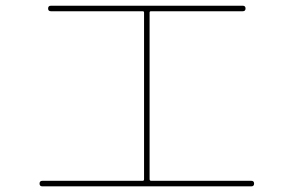

<svg xmlns="http://www.w3.org/2000/svg" viewBox="-20 -700 1040 680"><path d="M129.9 -40Q120.1 -40 120.1 -49.8Q120.1 -59.6 129.9 -59.6H485.4Q490.2 -59.6 490.2 -65.4V-655.3Q490.2 -660.2 485.4 -660.2H160.2Q150.4 -660.2 150.4 -669.9Q150.4 -679.7 160.2 -679.7H839.8Q849.6 -679.7 849.6 -669.9Q849.6 -660.2 839.8 -660.2H514.6Q509.8 -660.2 509.8 -655.3V-65.4Q509.8 -60.5 514.6 -59.6H870.1Q879.9 -59.6 879.9 -49.8Q879.9 -40 870.1 -40Z"/></svg>

Font: Rounded Mgen+ 1m thin
Style: Regular
Weight: 100
Designer: [Source Han Sans]
Ryoko NISHIZUKA  (kana & ideographs); Paul D. Hunt (Latin, Greek & Cyrillic); Wenlong ZHANG  (bopomofo
Version: Version 1.059.20150602